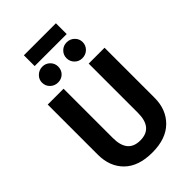

<svg xmlns="http://www.w3.org/2000/svg" viewBox="-303 -1137 1259 1259"><g transform="rotate(-45 327.0 -507.5)"><path d="M478 -931H181V-1031H478ZM288 -820Q288 -788 267 -767Q246 -746 214 -746Q182 -746 160 -767.5Q138 -789 138 -820Q138 -850 160.5 -871.5Q183 -893 214 -893Q245 -893 266.5 -871.5Q288 -850 288 -820ZM439 -893Q471 -893 493 -871.5Q515 -850 515 -820Q515 -789 493 -767.5Q471 -746 439 -746Q408 -746 386.5 -767.5Q365 -789 365 -820Q365 -850 386.5 -871.5Q408 -893 439 -893ZM590 -692V-228Q590 -119 521.5 -51.5Q453 16 326 16Q198 16 130.5 -50.5Q63 -117 63 -228V-692H210V-235Q210 -96 326 -96Q443 -96 443 -235V-692Z"/></g></svg>

Font: FiraGO SemiBold
Style: Regular
Weight: 600
Designer: bBox Type
Foundry: bBox Type GmbH
Version: Version 1.001;PS 001.001;hotconv 1.0.88;makeotf.lib2.5.64775